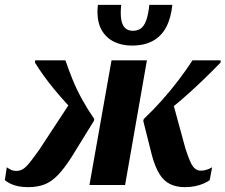

<svg xmlns="http://www.w3.org/2000/svg" viewBox="-28 -763 930 792"><path d="M737 -150 684 -344 626 -276Q675 -312 720 -351Q765 -390 806 -429.5Q847 -469 882 -505V-514H766Q740 -474 708.5 -432.5Q677 -391 641 -350.5Q605 -310 565 -272L563 -264L599 -121Q612 -74 629.5 -45.5Q647 -17 673 -4Q699 9 735 9Q757 9 776.5 5Q796 1 812 -6Q828 -13 837 -20L847 -73Q839 -68 826.5 -63.5Q814 -59 801 -59Q787 -59 776.5 -67.5Q766 -76 757 -96Q748 -116 737 -150ZM341 0H488L578 -514H432ZM135 -147Q111 -113 95.5 -93.5Q80 -74 67.5 -66Q55 -58 39 -58Q26 -58 15.5 -63.5Q5 -69 0 -73L-8 -20Q0 -13 13.5 -6Q27 1 46 5Q65 9 88 9Q126 9 155 -2Q184 -13 211 -41Q238 -69 269 -118L359 -264L361 -272Q334 -311 311.5 -351.5Q289 -392 272 -433.5Q255 -475 242 -514H117L116 -505Q132 -479 152.5 -450.5Q173 -422 197 -393Q221 -364 247.5 -335Q274 -306 302 -280L265 -345ZM516 -575Q567 -575 602 -594Q637 -613 657 -650Q677 -687 683 -743H588Q584 -704 575.5 -680Q567 -656 553.5 -646Q540 -636 520 -636Q501 -636 489 -646.5Q477 -657 472.5 -680.5Q468 -704 472 -743H376Q375 -735 374.5 -728.5Q374 -722 374 -715Q374 -668 392.5 -637Q411 -606 443 -590.5Q475 -575 516 -575Z"/></svg>

Font: Roboto Serif 72pt SemiCondensed SemiBold
Style: Italic
Weight: 600
Width: 4
Italic angle: -10°
Designer: Greg Gazdowicz
Foundry: Commercial Type
Version: Version 1.008